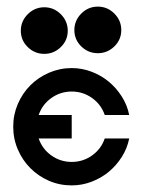

<svg xmlns="http://www.w3.org/2000/svg" viewBox="-20 -561 431 581"><path d="M197 -355Q228 -355 257 -344Q286 -333 309 -314Q332 -295 348.5 -269Q365 -243 371 -213H297Q286 -245 258.5 -264.5Q231 -284 197 -284Q163 -284 135.5 -264.5Q108 -245 97 -213H197V-142H97Q108 -110 135.5 -90.5Q163 -71 197 -71Q231 -71 258.5 -90.5Q286 -110 297 -142H371Q365 -112 348.5 -86Q332 -60 309 -41Q286 -22 257 -11Q228 0 197 0Q160 0 128 -14Q96 -28 72 -52Q48 -76 34 -108.5Q20 -141 20 -178Q20 -214 34 -246.5Q48 -279 72 -303Q96 -327 128.5 -341Q161 -355 197 -355ZM276 -541Q305 -541 326 -520Q347 -499 347 -470Q347 -441 326 -420.5Q305 -400 276 -400Q247 -400 226 -420.5Q205 -441 205 -470Q205 -499 226 -520Q247 -541 276 -541ZM114 -539Q143 -539 164 -518Q185 -497 185 -468Q185 -439 164 -418.5Q143 -398 114 -398Q85 -398 64 -418.5Q43 -439 43 -468Q43 -497 64 -518Q85 -539 114 -539Z"/></svg>

Font: Googee
Style: Regular
Weight: 400
Designer: Peter Wiegel
Foundry: CATFonts Peter Wiegel
Version: 1.000